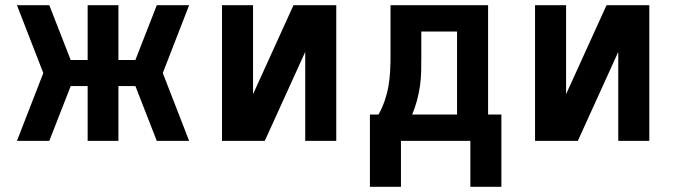

<svg xmlns="http://www.w3.org/2000/svg" viewBox="-20 -540 2590 736"><path d="M45 0 146 -260 45 -520H169L251 -310H316V-520H434V-310H499L581 -520H705L604 -260L705 0H581L499 -210H434V0H316V-210H251L169 0Z M831 0V-520H950V-179L1105 -520H1269V0H1150V-341L995 0Z M1398 176V-101H1431Q1445 -126 1454.5 -153.5Q1464 -181 1469 -209.5Q1474 -238 1475.5 -267Q1477 -296 1477 -325V-520H1851V-101H1902V176H1783V0H1517V176ZM1560 -101H1732V-419H1595V-325Q1595 -296 1594.5 -267.5Q1594 -239 1590 -211Q1586 -183 1578.5 -155Q1571 -127 1560 -101Z M2031 0V-520H2150V-179L2305 -520H2469V0H2350V-341L2195 0Z"/></svg>

Font: Iosevka Book
Style: Bold
Weight: 700
Designer: Belleve Invis
Foundry: Belleve Invis
Version: Version 28.0.7; ttfautohint (v1.8.3)